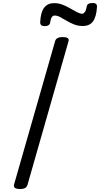

<svg xmlns="http://www.w3.org/2000/svg" viewBox="-20 -1251 669 1285"><path d="M114 14Q92 14 81 7Q70 0 74 -16L349 -976Q353 -990 365.5 -996.5Q378 -1003 400 -1003Q423 -1003 433 -996Q443 -989 438 -973L164 -14Q160 0 148.5 7Q137 14 114 14ZM279 -1076Q248 -1076 249 -1103Q252 -1169 275.5 -1199.5Q299 -1230 342 -1230Q372 -1230 399 -1219.5Q426 -1209 450.5 -1194.5Q475 -1180 495.5 -1169.5Q516 -1159 531 -1159Q539 -1159 547.5 -1170Q556 -1181 560 -1205Q562 -1231 600 -1231Q616 -1231 623 -1224.5Q630 -1218 629 -1204Q625 -1139 602.5 -1108Q580 -1077 534 -1077Q503 -1077 476 -1087.5Q449 -1098 426 -1112Q403 -1126 383 -1136.5Q363 -1147 346 -1147Q334 -1147 326.5 -1136Q319 -1125 316 -1102Q315 -1089 305 -1082.5Q295 -1076 279 -1076Z"/></svg>

Font: Playwrite AU SA
Style: Regular
Weight: 400
Designer: Veronika Burian, José Scaglione
Foundry: TypeTogether
Version: Version 1.002